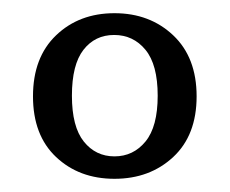

<svg xmlns="http://www.w3.org/2000/svg" viewBox="-20 -716 348 291"><path d="M278 -570Q278 -511 242.5 -478Q207 -445 153.5 -445Q100 -445 65 -478Q30 -511 30 -570Q30 -629 65 -662.5Q100 -696 153.5 -696Q207 -696 242.5 -662.5Q278 -629 278 -570ZM200.5 -640.5Q182 -663 153 -663Q124 -663 106.5 -640.5Q89 -618 89 -571Q89 -524 107 -501.5Q125 -479 153.5 -479Q182 -479 200.5 -501.5Q219 -524 219 -571Q219 -618 200.5 -640.5Z"/></svg>

Font: Halant
Style: Regular
Weight: 400
Designer: Hitesh Malaviya (Devanagari), Satya Rajpurohit (Latin)
Foundry: Indian Type Foundry
Version: Version 1.101;PS 1.0;hotconv 1.0.78;makeotf.lib2.5.61930; tt